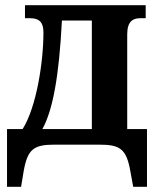

<svg xmlns="http://www.w3.org/2000/svg" viewBox="-20 -556 602 738"><path d="M7 162H61L71 102C86 16 111 0 190 0H362C441 0 466 16 481 102L492 162H545V-60H469V-424C469 -474 491 -486 519 -486H540V-536H76V-486H96C131 -486 147 -470 147 -432C147 -317 120 -144 67 -60H7ZM143 -60C183 -133 207 -262 218 -477H333V-60Z"/></svg>

Font: Noto Serif Condensed
Style: Bold
Weight: 700
Width: 3
Designer: Monotype Design Team
Foundry: Monotype Imaging Inc.
Version: Version 2.015